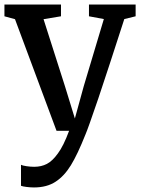

<svg xmlns="http://www.w3.org/2000/svg" viewBox="-21 -575 618 844"><path d="M71.3 149.4Q77.1 152.8 95.2 155.5Q113.3 158.2 129.4 158.2Q160.6 158.2 185.1 145.5Q209.5 132.8 233.4 99.6Q258.3 66.4 282.7 0H227.5L44.9 -490.7L-1.5 -503.4V-555.2H247.1V-503.4L170.4 -490.7L264.6 -195.8L308.1 -54.2L347.2 -196.3L435.5 -491.2L370.1 -503.4V-555.2H575.2V-503.4L525.4 -491.2Q456.5 -277.3 411.1 -142.1Q365.2 -7.3 354.5 16.6Q319.8 104 290.5 151.6Q261.2 199.2 223.6 223.6Q185.1 249 128.4 249Q113.3 249 95.7 246.8Q78.1 244.6 71.3 241.7Z"/></svg>

Font: Merriweather
Style: Regular
Weight: 400
Designer: Eben Sorkin
Foundry: Eben Sorkin
Version: Version 1.584; ttfautohint (v1.8.1)